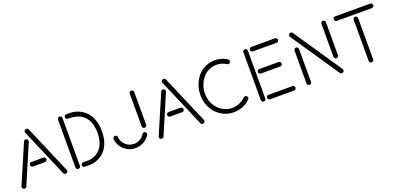

<svg xmlns="http://www.w3.org/2000/svg" viewBox="4 -1528 4971 2415"><g transform="rotate(-20 2490.0 -320.5)"><path d="M568.8 13.2 294.9 -627Q292 -632.8 292 -639.2Q292 -659.2 310.1 -667Q315.9 -669.9 321.8 -669.9Q342.3 -669.9 350.1 -651.9L624 -12.2Q627 -6.3 627 0Q627 20 608.9 27.8Q603 30.8 597.2 30.8Q576.7 30.8 568.8 13.2ZM20 -12.2 242.2 -529.8Q250 -547.9 270 -547.9Q283.2 -547.9 291.5 -538.8Q299.8 -529.8 299.8 -518.1Q299.8 -510.7 296.9 -504.9L75.2 13.2Q67.4 30.8 46.9 30.8Q33.7 30.8 25.4 21.7Q17.1 12.7 17.1 1Q17.1 -6.3 20 -12.2ZM241.2 -255.9H400.9Q413.6 -255.9 422.4 -247.3Q431.2 -238.8 431.2 -226.1Q431.2 -213.4 422.4 -204.6Q413.6 -195.8 400.9 -195.8H241.2Q228.5 -195.8 219.7 -204.6Q210.9 -213.4 210.9 -226.1Q210.9 -238.8 219.7 -247.3Q228.5 -255.9 241.2 -255.9Z M737.8 -2V-642.1Q737.8 -654.8 746.3 -663.3Q754.9 -671.9 767.6 -671.9Q780.3 -671.9 789.1 -663.3Q797.9 -654.8 797.9 -642.1V-2Q797.9 10.7 789.1 19.3Q780.3 27.8 767.6 27.8Q754.9 27.8 746.3 19.3Q737.8 10.7 737.8 -2ZM894 -609.9H859.9Q847.2 -609.9 838.4 -618.7Q829.6 -627.4 829.6 -640.1Q829.6 -652.8 838.4 -661.4Q847.2 -669.9 859.9 -669.9H896Q910.6 -669.9 939 -668Q998 -658.7 1046.9 -632.8Q1100.6 -604.5 1135.7 -559.1Q1173.3 -511.2 1191.9 -443.8Q1207 -388.7 1207 -319.8V-317.9Q1207 -247.6 1191.9 -190.9Q1171.4 -119.1 1131.8 -70.8Q1081.1 -9.8 1002.9 16.1Q965.3 28.3 928.7 29.8H912.6H897.9H853Q840.3 29.8 831.5 21.2Q822.8 12.7 822.8 0Q822.8 -12.7 831.5 -21.2Q840.3 -29.8 853 -29.8H912.6H925.8Q952.6 -31.2 984.9 -41Q1047.4 -62 1085.9 -108.9Q1119.1 -147.5 1134.8 -206.1Q1148.9 -256.8 1148.9 -315.9V-317.9Q1148.9 -374 1135.7 -426.8Q1122.1 -480 1090.8 -520Q1061.5 -556.6 1021 -578.1Q982.9 -598.1 931.6 -606Q916.5 -608.4 894 -609.9Z M1697.8 -203.1V-640.1Q1697.8 -652.8 1706.3 -661.4Q1714.8 -669.9 1727.5 -669.9Q1740.2 -669.9 1749 -661.4Q1757.8 -652.8 1757.8 -640.1V-203.1Q1757.8 -190.4 1749 -181.6Q1740.2 -172.9 1727.5 -172.9Q1714.8 -172.9 1706.3 -181.6Q1697.8 -190.4 1697.8 -203.1ZM1534.7 28.8H1533.7Q1447.3 28.8 1383.8 -28.8Q1353 -56.6 1334 -94.2Q1314.9 -131.8 1311.5 -172.9Q1310.5 -185.5 1319.3 -195.3Q1328.1 -205.1 1340.8 -205.1Q1352.1 -205.1 1361.1 -197.3Q1370.1 -189.5 1370.6 -178.2Q1376 -113.8 1423.8 -70.8Q1471.7 -27.8 1534.7 -27.8H1535.6Q1568.8 -27.8 1600.1 -41.5Q1631.3 -55.2 1653.8 -79.1Q1665 -91.8 1674.8 -107.9Q1683.1 -123 1700.7 -123Q1713.9 -123 1721.7 -114Q1729.5 -105 1729.5 -92.8Q1729.5 -85.4 1725.6 -79.1Q1714.8 -59.6 1696.8 -40V-41Q1665 -7.8 1622.6 10.5Q1580.1 28.8 1534.7 28.8Z M2405.3 13.2 2131.3 -627Q2128.4 -632.8 2128.4 -639.2Q2128.4 -659.2 2146.5 -667Q2152.3 -669.9 2158.2 -669.9Q2178.7 -669.9 2186.5 -651.9L2460.4 -12.2Q2463.4 -6.3 2463.4 0Q2463.4 20 2445.3 27.8Q2439.5 30.8 2433.6 30.8Q2413.1 30.8 2405.3 13.2ZM1856.4 -12.2 2078.6 -529.8Q2086.4 -547.9 2106.4 -547.9Q2119.6 -547.9 2127.9 -538.8Q2136.2 -529.8 2136.2 -518.1Q2136.2 -510.7 2133.3 -504.9L1911.6 13.2Q1903.8 30.8 1883.3 30.8Q1870.1 30.8 1861.8 21.7Q1853.5 12.7 1853.5 1Q1853.5 -6.3 1856.4 -12.2ZM2077.6 -255.9H2237.3Q2250 -255.9 2258.8 -247.3Q2267.6 -238.8 2267.6 -226.1Q2267.6 -213.4 2258.8 -204.6Q2250 -195.8 2237.3 -195.8H2077.6Q2064.9 -195.8 2056.2 -204.6Q2047.4 -213.4 2047.4 -226.1Q2047.4 -238.8 2056.2 -247.3Q2064.9 -255.9 2077.6 -255.9Z M2526.4 -304.2V-316.9Q2526.4 -395.5 2554.2 -463.9Q2594.7 -566.4 2681.2 -622.1Q2755.4 -669.9 2844.2 -669.9Q2933.1 -669.9 3007.3 -622.1Q3021 -612.8 3021 -596.2Q3021 -588.4 3016.1 -580.1Q3006.8 -565.9 2990.2 -565.9Q2982.4 -565.9 2974.1 -570.8Q2914.1 -608.9 2844.2 -608.9Q2774.4 -608.9 2714.4 -570.8Q2645 -524.9 2610.4 -439Q2586.4 -380.9 2586.4 -315.9V-306.2Q2589.4 -231.9 2620.1 -173.8Q2654.8 -107.9 2714.4 -69.8Q2774.9 -31.2 2845.2 -29.8H2849.1Q2897 -29.8 2944.8 -49.1Q2992.7 -68.4 3029.3 -105Q3038.1 -113.8 3051.3 -113.8Q3063.5 -113.8 3072.3 -105Q3081.1 -96.2 3081.1 -84Q3081.1 -70.8 3072.3 -62Q3024.9 -14.6 2966.3 7.3Q2907.7 29.3 2847.2 27.8H2843.3Q2754.9 26.4 2681.2 -21Q2606.9 -67.9 2566.4 -147Q2529.3 -219.7 2526.4 -304.2Z M3218.8 0V-640.1Q3218.8 -652.8 3227.5 -661.4Q3236.3 -669.9 3249 -669.9Q3261.7 -669.9 3270.3 -661.4Q3278.8 -652.8 3278.8 -640.1V0Q3278.8 12.7 3270.3 21.2Q3261.7 29.8 3249 29.8Q3236.3 29.8 3227.5 21.2Q3218.8 12.7 3218.8 0ZM3335 -669.9H3651.9Q3664.6 -669.9 3673.1 -661.4Q3681.6 -652.8 3681.6 -640.1Q3681.6 -627.4 3673.1 -618.7Q3664.6 -609.9 3651.9 -609.9H3335Q3322.3 -609.9 3313.5 -618.7Q3304.7 -627.4 3304.7 -640.1Q3304.7 -652.8 3313.5 -661.4Q3322.3 -669.9 3335 -669.9ZM3335 -374H3592.8Q3605.5 -374 3614 -365.5Q3622.6 -356.9 3622.6 -344.2Q3622.6 -331.5 3614 -322.8Q3605.5 -314 3592.8 -314H3335Q3322.3 -314 3313.5 -322.8Q3304.7 -331.5 3304.7 -344.2Q3304.7 -356.9 3313.5 -365.5Q3322.3 -374 3335 -374ZM3333 -29.8H3652.8Q3665.5 -29.8 3674.1 -21.2Q3682.6 -12.7 3682.6 0Q3682.6 12.7 3674.1 21.2Q3665.5 29.8 3652.8 29.8H3333Q3320.3 29.8 3311.5 21.2Q3302.7 12.7 3302.7 0Q3302.7 -12.7 3311.5 -21.2Q3320.3 -29.8 3333 -29.8Z M4268.6 17.1 3835.4 -623Q3830.6 -631.3 3830.6 -639.2Q3830.6 -655.8 3844.7 -665Q3853 -669.9 3860.8 -669.9Q3877.4 -669.9 3886.7 -655.8L4319.8 -16.1Q4324.7 -7.8 4324.7 0Q4324.7 16.6 4310.5 25.9Q4302.2 30.8 4294.4 30.8Q4277.8 30.8 4268.6 17.1ZM4263.7 -200.2V-640.1Q4263.7 -652.8 4272.2 -661.4Q4280.8 -669.9 4293.5 -669.9Q4306.2 -669.9 4314.9 -661.4Q4323.7 -652.8 4323.7 -640.1V-200.2Q4323.7 -187.5 4314.9 -178.7Q4306.2 -169.9 4293.5 -169.9Q4280.8 -169.9 4272.2 -178.7Q4263.7 -187.5 4263.7 -200.2ZM3830.6 0V-439.9Q3830.6 -452.6 3839.4 -461.4Q3848.1 -470.2 3860.8 -470.2Q3873.5 -470.2 3882.1 -461.4Q3890.6 -452.6 3890.6 -439.9V0Q3890.6 12.7 3882.1 21.2Q3873.5 29.8 3860.8 29.8Q3848.1 29.8 3839.4 21.2Q3830.6 12.7 3830.6 0Z M4458 -669.9H4927.2Q4939.9 -669.9 4948.5 -661.4Q4957 -652.8 4957 -640.1Q4957 -627.4 4948.5 -618.7Q4939.9 -609.9 4927.2 -609.9H4458Q4445.3 -609.9 4436.8 -618.7Q4428.2 -627.4 4428.2 -640.1Q4428.2 -652.8 4436.8 -661.4Q4445.3 -669.9 4458 -669.9ZM4662.1 0V-549.8Q4662.1 -562.5 4670.9 -571.3Q4679.7 -580.1 4692.4 -580.1Q4705.1 -580.1 4713.6 -571.3Q4722.2 -562.5 4722.2 -549.8V0Q4722.2 12.7 4713.6 21.2Q4705.1 29.8 4692.4 29.8Q4679.7 29.8 4670.9 21.2Q4662.1 12.7 4662.1 0Z"/></g></svg>

Font: Beon
Style: Regular
Weight: 400
Designer: BSozoo
Foundry: BSozoo
Version: Version 1.001;PS 001.001;hotconv 1.0.70;makeotf.lib2.5.58329